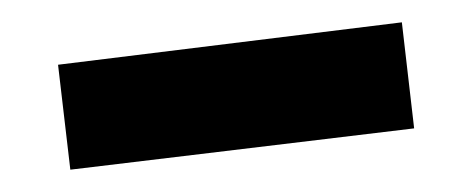

<svg xmlns="http://www.w3.org/2000/svg" viewBox="-20 -313 422 172"><path d="M43 -161 32 -255 340 -293 351 -198Z"/></svg>

Font: EauTest
Style: Bold
Weight: 700
Designer: Christian Thalmann (Catharsis Fonts)
Version: Version 0.001;PS 000.001;hotconv 1.0.88;makeotf.lib2.5.64775